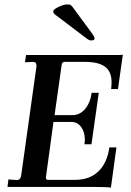

<svg xmlns="http://www.w3.org/2000/svg" viewBox="-20 -846 594 869"><path d="M392 0H14L18 -34L56 -31Q73 -31 76 -53L145 -545V-549Q145 -566 130 -566L93 -564L98 -597H519Q532 -597 536 -599L514 -443H483Q485 -462 485 -473Q485 -522 455.5 -544Q426 -566 363 -566H272Q261 -566 259 -552L227 -325H308Q341 -325 364.5 -352Q388 -379 395 -426H427L394 -193H362Q364 -205 364 -214Q364 -249 347 -271.5Q330 -294 304 -294H222L188 -45V-42Q188 -32 196 -32H320Q385 -32 425 -70Q465 -108 475 -179H507L482 3Q460 0 392 0ZM372 -672 228 -781Q221 -787 221 -795Q221 -803 244.5 -814.5Q268 -826 286 -826Q296 -826 300.5 -823Q305 -820 316 -804L398 -693Q408 -679 408 -672Q408 -663 392 -663Q383 -663 372 -672Z"/></svg>

Font: Unna Medium
Style: Italic
Weight: 500
Italic angle: -8.05°
Designer: Jorge de Buen Unna
Foundry: Omnibus-Type
Version: Version 2.008